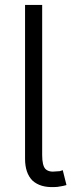

<svg xmlns="http://www.w3.org/2000/svg" viewBox="-20 -749 288 774"><path d="M163 -68Q177 -54 206 -58L221 -59L233 -63L248 -3Q234 1 226 2Q217 4 210.5 4.5Q204 5 200 5Q143 8 111 -21Q81 -51 81 -109V-729H150V-124Q150 -82 163 -68Z"/></svg>

Font: Sinter Normal
Style: Regular
Weight: 350
Foundry: Adobe & rsms
Version: Version 1.000